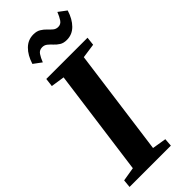

<svg xmlns="http://www.w3.org/2000/svg" viewBox="-313 -1011 1055 1055"><g transform="rotate(-45 215.0 -483.0)"><path d="M-8 0 -3.5 -46.5 77.5 -60 161.5 -682 82 -694 88 -743H408.5L403 -694L318.5 -682L234.5 -60L316.5 -46.5L313 0ZM320 -814.5Q294.5 -814.5 278 -825Q261.5 -835.5 249.5 -848.8Q237.5 -862 225 -872.2Q212.5 -882.5 195.5 -882.5Q173 -882.5 161 -864.8Q149 -847 139 -821L92.5 -855.5Q108.5 -907 138.8 -936.8Q169 -966.5 210.5 -966.5Q236.5 -966.5 253.2 -956.2Q270 -946 282.5 -932.8Q295 -919.5 307 -909.2Q319 -899 335.5 -898.5Q357 -898 369.2 -916.2Q381.5 -934.5 391.5 -960.5L437.5 -926Q421.5 -874.5 391.5 -844.5Q361.5 -814.5 320 -814.5Z"/></g></svg>

Font: Merriweather 28pt ExtraBold
Style: Italic
Weight: 800
Italic angle: -7.8°
Version: Version 2.101